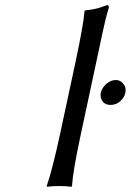

<svg xmlns="http://www.w3.org/2000/svg" viewBox="-20 -718 505 741"><path d="M369.1 -359.9Q373 -378.9 390.1 -394Q407.2 -409.2 426.8 -409.2Q441.9 -409.2 453.4 -397.7Q464.8 -386.2 464.8 -370.1Q464.8 -348.1 447.5 -330.6Q430.2 -313 407.2 -313Q388.7 -313 378.4 -323.7Q368.2 -334.5 368.2 -350.1Q368.2 -356.9 369.1 -359.9ZM211.9 -201.2 272 -481Q302.7 -627 306.2 -674.8L309.1 -678.2Q327.1 -679.7 342.8 -682.9Q358.4 -686 366.7 -689Q375 -691.9 393.1 -698.2Q399.9 -698.2 399.9 -690.9V-688Q393.1 -666 386.7 -639.9Q380.4 -613.8 376.5 -595.2Q372.6 -576.7 366 -545.9Q359.4 -515.1 356 -499L292 -200.2Q261.7 -59.6 257.8 0L254.9 2.9Q236.3 0 209 0Q179.7 0 161.1 2.9L160.2 0Q182.1 -63 211.9 -201.2Z"/></svg>

Font: Linear Smooth
Style: Italic
Weight: 400
Designer: Philipp H. Poll, Flanker
Foundry: Philipp H. Poll, reworked by Flanker
Version: Version 1.061 | FøM Fix